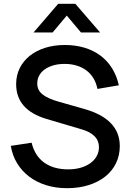

<svg xmlns="http://www.w3.org/2000/svg" viewBox="-20 -970 684 1005"><path d="M284.5 -950H374.5L504 -800H404L329.5 -888.5L255.5 -800H155.5ZM331 15Q272 15 222 -0.5Q172 -16 133.5 -45Q95 -74 70 -114.8Q45 -155.5 36.5 -206.5L145.5 -223Q162 -154.5 211.2 -119Q260.5 -83.5 337 -83.5Q372.5 -83.5 402 -92Q431.5 -100.5 453 -116Q474.5 -131.5 486.2 -153Q498 -174.5 498 -200Q498 -266.5 407.5 -293L223 -347.5Q64.5 -395 64.5 -529.5Q64.5 -575.5 83.2 -613.2Q102 -651 135.8 -678Q169.5 -705 216.5 -719.8Q263.5 -734.5 319.5 -734.5Q375.5 -734.5 422.5 -720.2Q469.5 -706 505.8 -679Q542 -652 566.5 -612.8Q591 -573.5 602 -523.5L490 -504.5Q484 -535.5 469.5 -559.8Q455 -584 433 -600.8Q411 -617.5 382 -626.5Q353 -635.5 318.5 -635.5Q285.5 -635.5 259 -627.8Q232.5 -620 213.8 -606.5Q195 -593 185 -574.2Q175 -555.5 175 -533.5Q175 -516.5 181.2 -502.5Q187.5 -488.5 201.2 -477Q215 -465.5 236.5 -455.8Q258 -446 288 -437.5L420 -400Q607 -347.5 607 -205.5Q607 -156 587 -115.2Q567 -74.5 530.8 -45.8Q494.5 -17 443.8 -1Q393 15 331 15Z"/></svg>

Font: Vela Sans SemBd
Style: Regular
Weight: 600
Designer: Principal design: Mikhail Sharanda - project Manrope.
Design modification: Ravid Balaliev
Foundry: Mikhail Sharanda
Version: Version 1.001